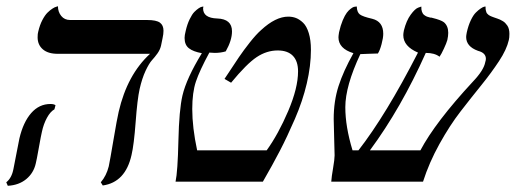

<svg xmlns="http://www.w3.org/2000/svg" viewBox="-41 -580 1646 613"><path d="M404.8 -295.9Q397.5 -263.2 392.1 -190.4Q386.7 -117.7 378.9 -85Q359.4 2 287.1 12.2L280.8 2Q298.8 -19 306.2 -48.8Q310.1 -66.9 321.3 -133.5Q332.5 -200.2 337.9 -223.1Q365.2 -341.3 438 -408.2H143.1Q112.3 -408.2 95.7 -422.6Q79.1 -437 79.1 -460.9Q79.1 -473.1 81.1 -479Q85.9 -500 94.2 -515.9Q102.5 -531.7 110.8 -539.8Q119.1 -547.9 126.7 -552.7Q134.3 -557.6 139.2 -558.6L144 -560.1Q144 -542 154.5 -529.1Q165 -516.1 183.1 -516.1H429.2Q458 -516.1 469.5 -507.8Q481 -499.5 481 -481.9Q481 -471.2 478 -458L473.1 -434.1Q470.2 -421.4 461.7 -409.4Q453.1 -397.5 444.1 -387.7Q435.1 -377.9 423.8 -354Q412.6 -330.1 404.8 -295.9ZM92.8 -159.2Q90.3 -149.4 83 -108.4Q75.7 -67.4 73.2 -58.1Q66.4 -27.8 43 -8.3Q19.5 11.2 -16.1 13.2L-21 2Q-3.4 -11.7 2 -41Q3.9 -51.3 11.7 -90.8Q19.5 -130.4 21 -138.2Q33.2 -189.9 58.6 -219Q84 -248 120.1 -248Q130.9 -248 136.2 -244.1L132.8 -231Q119.6 -223.6 108.9 -203.9Q98.1 -184.1 92.8 -159.2Z M603.5 -410.2Q576.2 -415 562.3 -425.8Q548.3 -436.5 548.3 -459Q548.3 -467.3 551.8 -481Q556.6 -502.4 564.5 -518.6Q572.3 -534.7 579.6 -542Q586.9 -549.3 593.5 -553.7Q600.1 -558.1 604.5 -558.6L608.4 -559.1Q608.4 -558.1 607.9 -556.2Q607.4 -554.2 607.4 -553.2Q607.4 -522.5 652.3 -521Q699.7 -519.5 699.7 -480Q699.7 -451.2 679.7 -416Q663.6 -411.1 644.5 -411.1Q642.1 -411.1 636.2 -411.6Q630.4 -412.1 627.4 -412.1Q596.2 -354.5 584.5 -319.6Q572.8 -284.7 572.8 -231.9Q572.8 -173.3 588.4 -100.1H810.5Q847.7 -151.9 879.2 -225.6Q910.6 -299.3 910.6 -352.1Q910.6 -384.8 894 -401.9Q877.4 -418.9 845.7 -418.9Q810.5 -418.9 778.6 -397.7Q746.6 -376.5 696.8 -315.9L675.8 -328.1Q707 -375.5 721.9 -397.5Q736.8 -419.4 756.8 -444.8Q776.9 -470.2 792.5 -483.9Q838.9 -526.9 879.4 -526.9Q892.6 -526.9 904.1 -522.5Q915.5 -518.1 926.8 -507.3Q938 -496.6 944.8 -474.4Q951.7 -452.1 951.7 -420.9Q951.7 -370.1 938.5 -313.7Q925.3 -257.3 900.4 -200Q875.5 -142.6 852.5 -98.4Q829.6 -54.2 798.3 0H519.5Q526.4 -32.2 528.6 -130.6Q530.8 -229 541.5 -274.9Q554.2 -329.6 603.5 -410.2Z M1583.5 -452.1Q1576.7 -421.9 1552.2 -384.8Q1527.8 -347.7 1495.6 -307.9Q1463.4 -268.1 1429.2 -223.9Q1395 -179.7 1362.1 -120.4Q1329.1 -61 1309.6 0H1016.6Q1017.6 -15.6 1022.5 -43.7Q1027.3 -71.8 1027.3 -84Q1027.3 -94.2 1025.9 -138.2Q1024.4 -182.1 1024.4 -200.2Q1024.4 -256.8 1039.8 -304.9Q1055.2 -353 1087.4 -410.2Q1039.6 -424.8 1039.6 -460.9Q1039.6 -465.3 1041.5 -477.1Q1046.4 -499 1053.2 -515.1Q1060.1 -531.2 1066.2 -539.3Q1072.3 -547.4 1078.9 -552.2Q1085.4 -557.1 1089.1 -558.1Q1092.8 -559.1 1096.2 -559.1H1098.1Q1098.6 -541 1107.9 -533.9Q1117.2 -526.9 1147.5 -520Q1182.6 -511.2 1182.6 -472.2Q1182.6 -459 1177.2 -439Q1171.9 -418.9 1165.5 -409.2Q1150.9 -409.2 1134 -408.2Q1117.2 -407.2 1109.4 -407.2Q1061.5 -305.2 1061.5 -237.8Q1061.5 -175.8 1084.5 -100.1H1103.5Q1191.4 -212.9 1293.5 -412.1Q1246.6 -432.1 1246.6 -467.8Q1246.6 -473.1 1248.5 -482.9Q1256.3 -514.2 1270.3 -533.2Q1284.2 -552.2 1294.4 -555.7L1304.2 -559.1Q1303.7 -549.3 1306.2 -542.5Q1308.6 -535.6 1313.5 -532Q1318.4 -528.3 1322.3 -526.9Q1326.2 -525.4 1332.5 -523.9Q1337.4 -523.9 1339.4 -522.9Q1367.2 -516.1 1376.5 -508.8Q1390.1 -497.1 1390.1 -475.1Q1390.1 -465.3 1387.2 -452.1Q1384.3 -441.9 1376.2 -424.6Q1368.2 -407.2 1362.3 -398.9Q1346.7 -411.1 1318.4 -411.1Q1239.7 -234.9 1140.1 -100.1H1301.3Q1348.6 -189.5 1468.3 -318.8Q1503.9 -356 1508.3 -381.8Q1510.3 -387.7 1510.3 -392.1Q1510.3 -411.1 1485.8 -417.5Q1485.4 -417.5 1485.1 -417.7Q1484.9 -418 1484.4 -418Q1447.3 -431.6 1447.3 -461.9Q1447.3 -466.3 1449.2 -476.1Q1454.1 -498.5 1462.2 -515.4Q1470.2 -532.2 1478.3 -540Q1486.3 -547.9 1493.4 -552.7Q1500.5 -557.6 1504.9 -558.6L1509.3 -559.1V-554.2Q1509.3 -549.8 1510.3 -546.4Q1511.2 -543 1512 -540.5Q1512.7 -538.1 1515.4 -535.6Q1518.1 -533.2 1519.3 -532Q1520.5 -530.8 1524.4 -529.1Q1528.3 -527.3 1529.5 -526.9Q1530.8 -526.4 1535.4 -524.7Q1540 -522.9 1540.5 -522.9Q1541.5 -522.5 1546.6 -520.8Q1551.8 -519 1554.9 -517.6Q1558.1 -516.1 1563.2 -513.2Q1568.4 -510.3 1571.8 -506.8Q1575.2 -503.4 1578.6 -498.5Q1582 -493.7 1583.7 -486.8Q1585.4 -480 1585.4 -472.2Q1585.4 -459 1583.5 -452.1Z"/></svg>

Font: Common Serif
Style: Italic
Weight: 400
Italic angle: -12°
Designer: Philipp H. Poll, Khaled Hosny
Foundry: Stefan Peev, Context Ltd.
Version: Version 1.026